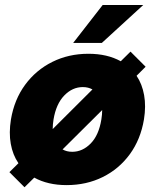

<svg xmlns="http://www.w3.org/2000/svg" viewBox="-20 -748 636 788"><path d="M80.6 20.5 18.6 -41.5 55.7 -78.1Q32.2 -112.3 24.2 -157.7Q16.1 -203.1 24.9 -257.8Q38.6 -339.4 83 -399.9Q127.4 -460.4 194.6 -493.9Q261.7 -527.3 342.8 -527.3Q420.4 -527.3 475.6 -496.6L515.6 -536.1L577.6 -474.1L540.5 -437Q563.5 -402.8 571.5 -357.4Q579.6 -312 570.8 -257.8Q557.1 -175.8 512.9 -115.2Q468.8 -54.7 401.9 -21.5Q335 11.7 253.4 11.7Q176.3 11.7 120.6 -19ZM196.3 -218.3 359.4 -380.9Q342.3 -390.6 319.8 -390.6Q277.3 -390.6 243.9 -356.2Q210.4 -321.8 199.7 -257.8Q196.3 -236.8 196.3 -218.3ZM276.4 -125Q318.8 -125 352.3 -159.2Q385.7 -193.4 396 -257.8Q399.4 -278.3 399.4 -296.4L236.8 -134.8Q253.9 -125 276.4 -125ZM280.3 -571.8 401.4 -727.5H567.9L397.9 -571.8Z"/></svg>

Font: Inter Display Extra Bold
Style: Italic
Weight: 800
Italic angle: -9.39999°
Designer: Rasmus Andersson
Foundry: rsms
Version: Version 4.000;git-4fc901f